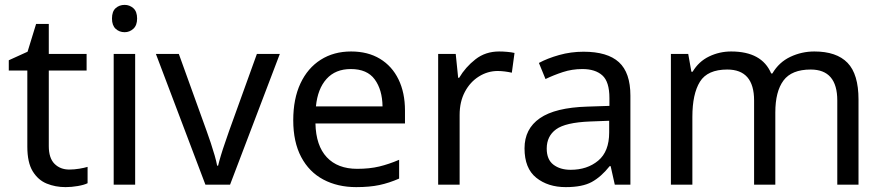

<svg xmlns="http://www.w3.org/2000/svg" viewBox="-20 -757 3620 787"><path d="M264 -62Q284 -62 305 -65.5Q326 -69 339 -73V-6Q325 1 299 5.5Q273 10 249 10Q207 10 171.5 -4.5Q136 -19 114 -55Q92 -91 92 -156V-468H16V-510L93 -545L128 -659H180V-536H335V-468H180V-158Q180 -109 203.5 -85.5Q227 -62 264 -62Z M491 -737Q511 -737 526.5 -723.5Q542 -710 542 -681Q542 -653 526.5 -639Q511 -625 491 -625Q469 -625 454 -639Q439 -653 439 -681Q439 -710 454 -723.5Q469 -737 491 -737ZM534 -536V0H446V-536Z M822 0 619 -536H713L827 -220Q835 -198 844 -171Q853 -144 860 -119.5Q867 -95 870 -78H874Q878 -95 885.5 -120Q893 -145 902.5 -172Q912 -199 919 -220L1033 -536H1127L923 0Z M1419 -546Q1488 -546 1537.5 -516Q1587 -486 1613.5 -431.5Q1640 -377 1640 -304V-251H1273Q1275 -160 1319.5 -112.5Q1364 -65 1444 -65Q1495 -65 1534.5 -74.5Q1574 -84 1616 -102V-25Q1575 -7 1535 1.5Q1495 10 1440 10Q1364 10 1305.5 -21Q1247 -52 1214.5 -113.5Q1182 -175 1182 -264Q1182 -352 1211.5 -415Q1241 -478 1294.5 -512Q1348 -546 1419 -546ZM1418 -474Q1355 -474 1318.5 -433.5Q1282 -393 1275 -321H1548Q1547 -389 1516 -431.5Q1485 -474 1418 -474Z M2026 -546Q2041 -546 2058.5 -544.5Q2076 -543 2089 -540L2078 -459Q2065 -462 2049.5 -464Q2034 -466 2020 -466Q1979 -466 1943 -443.5Q1907 -421 1885.5 -380.5Q1864 -340 1864 -286V0H1776V-536H1848L1858 -438H1862Q1888 -482 1929 -514Q1970 -546 2026 -546Z M2372 -545Q2470 -545 2517 -502Q2564 -459 2564 -365V0H2500L2483 -76H2479Q2444 -32 2405.5 -11Q2367 10 2299 10Q2226 10 2178 -28.5Q2130 -67 2130 -149Q2130 -229 2193 -272.5Q2256 -316 2387 -320L2478 -323V-355Q2478 -422 2449 -448Q2420 -474 2367 -474Q2325 -474 2287 -461.5Q2249 -449 2216 -433L2189 -499Q2224 -518 2272 -531.5Q2320 -545 2372 -545ZM2398 -259Q2298 -255 2259.5 -227Q2221 -199 2221 -148Q2221 -103 2248.5 -82Q2276 -61 2319 -61Q2387 -61 2432 -98.5Q2477 -136 2477 -214V-262Z M3318 -546Q3409 -546 3454 -499.5Q3499 -453 3499 -349V0H3412V-345Q3412 -472 3303 -472Q3225 -472 3191.5 -427Q3158 -382 3158 -296V0H3071V-345Q3071 -472 2961 -472Q2880 -472 2849 -422Q2818 -372 2818 -278V0H2730V-536H2801L2814 -463H2819Q2844 -505 2886.5 -525.5Q2929 -546 2977 -546Q3103 -546 3141 -456H3146Q3173 -502 3219.5 -524Q3266 -546 3318 -546Z"/></svg>

Font: Noto Sans Old Sogdian
Style: Regular
Weight: 400
Designer: Monotype Design Team
Foundry: Monotype Imaging Inc.
Version: Version 2.002; ttfautohint (v1.8.4.7-5d5b)